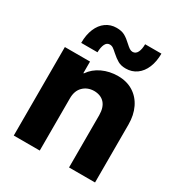

<svg xmlns="http://www.w3.org/2000/svg" viewBox="-175 -866 926 987"><g transform="rotate(30 288.5 -372.0)"><path d="M49.8 -525.4H199.2V-457H202.1Q227.1 -493.7 269.5 -513.4Q312 -533.2 362.3 -533.2Q414.1 -533.2 452.4 -509.3Q490.7 -485.4 511.5 -442.4Q532.2 -399.4 532.2 -343.8V0H377.9V-310.5Q377.4 -356.9 355.5 -380.9Q333.5 -404.8 293.9 -405.3Q254.4 -404.8 229 -379.4Q203.6 -354 204.1 -308.6V0H49.8ZM231.9 -744.1Q261.7 -744.1 281.2 -733.2Q300.8 -722.2 321.8 -702.1Q335 -689.9 344.2 -683.8Q353.5 -677.7 363.8 -677.7Q381.8 -678.2 390.9 -696.5Q399.9 -714.8 399.9 -744.1H496.6Q496.6 -697.3 481.7 -661.4Q466.8 -625.5 439.2 -605.7Q411.6 -585.9 375.5 -585.9Q347.2 -585.9 328.4 -596.7Q309.6 -607.4 287.6 -627Q273.4 -640.1 264.2 -646.2Q254.9 -652.3 243.7 -652.3Q226.6 -652.3 217.8 -634.3Q209 -616.2 208.5 -585.9H111.8Q111.8 -633.8 126.7 -669.4Q141.6 -705.1 168.9 -724.6Q196.3 -744.1 231.9 -744.1Z"/></g></svg>

Font: Reddit Sans Vanilla ExtraBold
Style: Regular
Weight: 800
Designer: Stephen Hutchings
Foundry: Reddit
Version: Version 1.013